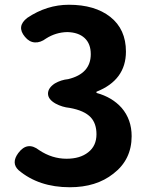

<svg xmlns="http://www.w3.org/2000/svg" viewBox="-20 -774 629 808"><path d="M274 14Q143 14 58 -58Q26 -88 57 -130Q95 -181 145 -142Q199 -106 260 -106Q317 -106 351 -133Q386 -160 386 -209Q386 -254 362 -280Q335 -309 273 -320Q242 -323 214 -338Q182 -356 182 -380Q182 -404 211 -423Q237 -438 267 -441Q362 -464 362 -546Q362 -590 336 -614Q310 -638 263 -639Q215 -638 174 -612Q150 -594 126.5 -595.5Q103 -597 85 -619Q48 -663 95 -699Q177 -754 270 -754Q379 -754 444 -703Q510 -651 510 -557Q510 -437 386 -388V-383Q452 -365 492 -320Q534 -271 534 -201Q534 -102 457 -43Q385 14 274 14Z"/></svg>

Font: GenSenRounded TW B
Style: Regular
Weight: 700
Version: Version 1.501;PS 1;hotconv 16.6.51;makeotf.lib2.5.65220